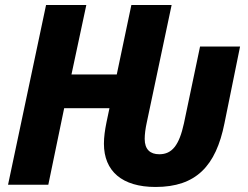

<svg xmlns="http://www.w3.org/2000/svg" viewBox="-20 -734 984 763"><path d="M598 9C759 9 838 -74 872 -244L934 -549H775L711 -244C692 -157 664 -121 613 -121C577 -121 555 -140 555 -182C555 -200 558 -223 563 -246L662 -714H502L444 -438H264L323 -714H163L12 0H172L235 -304H415L403 -247C397 -217 393 -190 393 -163C393 -54 465 9 598 9Z"/></svg>

Font: Noto Sans SemiCondensed ExtraBold
Style: Italic
Weight: 800
Width: 4
Italic angle: -12°
Designer: Monotype Design Team
Foundry: Monotype Imaging Inc.
Version: Version 2.013